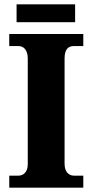

<svg xmlns="http://www.w3.org/2000/svg" viewBox="-20 -872 429 892"><path d="M57 -769H329V-852H57ZM23 0H367V-56H323C300 -56 280 -73 280 -111V-600C280 -643 297 -658 323 -658H367V-714H23V-658H66C87 -658 109 -643 109 -600V-109C109 -71 87 -56 66 -56H23Z"/></svg>

Font: Noto Serif Georgian SemiCondensed ExtraBold
Style: Regular
Weight: 800
Width: 4
Designer: Monotype Design Team, Akaki Razmadze
Foundry: Google LLC
Version: Version 2.003